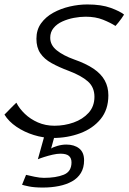

<svg xmlns="http://www.w3.org/2000/svg" viewBox="-55 -578 577 862"><path d="M138 264Q99 264 75 259Q51 254 44 251.5L62 207Q76 210.5 100 215.5Q124 220.5 142 220.5Q196 220.5 231 206.5Q266 192.5 266 151Q266 132 254.5 122Q243 112 216 112Q201 112 181.2 116.5Q161.5 121 143.5 126.8Q125.5 132.5 115 137L150 11.5L195.5 12.5L174.5 89Q182 83 202.8 77Q223.5 71 242.5 71Q278.5 71 300.5 88.5Q322.5 106 322.5 141.5Q322.5 175 308.2 198.5Q294 222 268.5 236.2Q243 250.5 209.5 257.2Q176 264 138 264ZM182 41.5Q139.5 41.5 96.8 28.2Q54 15 19 -8.8Q-16 -32.5 -35 -63.5Q-29.5 -68.5 -22.5 -76Q-15.5 -83.5 -7.5 -91.5Q0.5 -99.5 7.2 -106.2Q14 -113 18.5 -117Q31.5 -91 56.5 -67Q81.5 -43 115.5 -28.2Q149.5 -13.5 189.5 -13.5Q234.5 -13.5 275.5 -28Q316.5 -42.5 342.8 -71.5Q369 -100.5 369 -143.5Q369 -186.5 339.5 -212.5Q310 -238.5 254.5 -259.5Q209 -276.5 176.2 -294.8Q143.5 -313 126 -339Q108.5 -365 108.5 -404Q108.5 -444 129.2 -473Q150 -502 184 -520.8Q218 -539.5 258.2 -548.8Q298.5 -558 337 -558Q400.5 -558 442.5 -542.5Q484.5 -527 502 -512.5Q497.5 -505 490.5 -495.2Q483.5 -485.5 476.5 -476.8Q469.5 -468 463.5 -461.5Q441 -476 407.5 -489.5Q374 -503 329.5 -503Q304.5 -503 276.8 -497.8Q249 -492.5 224.8 -481.5Q200.5 -470.5 185.5 -452.2Q170.5 -434 170.5 -408.5Q170.5 -375.5 199.8 -352Q229 -328.5 278 -311Q331 -292.5 365 -269.5Q399 -246.5 415.2 -217Q431.5 -187.5 431.5 -150Q431.5 -86 396.8 -43.5Q362 -1 305 20.2Q248 41.5 182 41.5Z"/></svg>

Font: Grandstander Thin ExtraLight
Style: Italic
Weight: 250
Italic angle: -15°
Version: Version 1.200